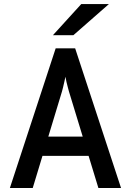

<svg xmlns="http://www.w3.org/2000/svg" viewBox="-20 -942 656 962"><path d="M29.5 0 259 -700H356.5L586.5 0H473L325.5 -483.5Q323.5 -490.5 320 -503.8Q316.5 -517 313 -531.5Q309.5 -546 308 -557.5Q305.5 -546 302.2 -531.5Q299 -517 295.8 -503.8Q292.5 -490.5 290.5 -483.5L144 0ZM167 -161 196.5 -257.5H419.5L449 -161ZM245 -765.5 387 -921.5H525.5L347.5 -765.5Z"/></svg>

Font: Overpass Mono Light SemiBold
Style: Regular
Weight: 600
Monospace: yes
Version: Version 4.000